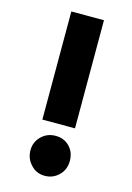

<svg xmlns="http://www.w3.org/2000/svg" viewBox="-115 -796 597 866"><g transform="rotate(15 183.5 -363.5)"><path d="M107.4 -232.4V-737.3H259.8V-232.4ZM117.7 -18.6Q91.3 -46.4 91.3 -85.2Q91.3 -124 118.4 -150.6Q145.5 -177.2 184.6 -177.2Q224.6 -177.2 250 -150.9Q275.4 -124.5 275.4 -84.5Q275.4 -43.9 249 -17.6Q221.7 9.8 182.6 9.8Q143.6 9.8 117.7 -18.6Z"/></g></svg>

Font: Newest Shape
Style: Bold
Weight: 700
Designer: Wojciech Kalinowski "wmk69" (wmk69@o2.pl)
Foundry: Wojciech Kalinowski "wmk69" (wmk69@o2.pl)
Version: Version 1.0.0; 2022-02-24